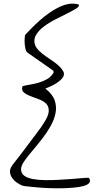

<svg xmlns="http://www.w3.org/2000/svg" viewBox="-20 -835 516 1058"><path d="M48 75Q54 67 68 49.5Q82 32 98.5 10Q115 -12 133.5 -36.5Q152 -61 168.5 -83Q185 -105 198 -122.5Q211 -140 216 -149Q247 -194 248.5 -220.5Q250 -247 235.5 -262.5Q221 -278 195.5 -287.5Q170 -297 147.5 -305.5Q125 -314 111 -326Q97 -338 104 -360Q123 -365 147 -369Q171 -373 195 -380Q219 -387 239.5 -399Q260 -411 273 -431Q275 -432 275 -438Q275 -444 273 -446L133 -544Q124 -550 120.5 -565Q117 -580 116 -595.5Q115 -611 116 -624.5Q117 -638 118 -642Q133 -658 153.5 -679Q174 -700 198 -721.5Q222 -743 249.5 -762.5Q277 -782 305 -795.5Q333 -809 360.5 -813.5Q388 -818 414 -810Q419 -800 400 -788Q381 -776 350.5 -761Q320 -746 284 -727.5Q248 -709 220 -687.5Q192 -666 177.5 -640.5Q163 -615 174 -585Q181 -569 196.5 -554Q212 -539 231.5 -525.5Q251 -512 271.5 -498Q292 -484 306.5 -470Q321 -456 328.5 -442Q336 -428 329 -413.5Q322 -399 299 -382Q276 -365 230 -347Q270 -316 281.5 -281.5Q293 -247 286 -211.5Q279 -176 259 -140.5Q239 -105 213.5 -72Q188 -39 162 -8.5Q136 22 118 47Q95 78 96 99.5Q97 121 114 133.5Q131 146 161 151.5Q191 157 227 157.5Q263 158 301 156Q339 154 373 151.5Q407 149 432.5 146.5Q458 144 470 145Q481 161 472 172.5Q463 184 440.5 190Q418 196 385.5 199Q353 202 317 202.5Q281 203 245 201.5Q209 200 179 197Q149 194 129 192Q109 190 104 188Q88 182 72 170.5Q56 159 46 144Q36 129 35 112Q34 95 48 75Z"/></svg>

Font: Liu Jian Mao Cao
Style: Regular
Weight: 400
Designer: ZhongQi
Foundry: ZhongQi
Version: Version 1.001